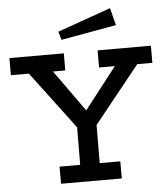

<svg xmlns="http://www.w3.org/2000/svg" viewBox="-54 -824 762 872"><g transform="rotate(-5 327.0 -387.5)"><path d="M5 -589H253V-511H197L332 -322L479 -511H407V-589H650V-511H581L373 -252L372 -78H466V0H189V-78H283L284 -249L87 -511H5ZM480 -775 500 -696 248 -651 237 -689Z"/></g></svg>

Font: Podkova Medium
Style: Regular
Weight: 500
Designer: Ilya Yudin
Foundry: Cyreal (www.cyreal.org)
Version: Version 2.103